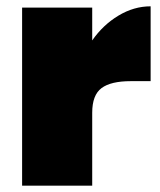

<svg xmlns="http://www.w3.org/2000/svg" viewBox="-20 -588 507 608"><path d="M272 -460Q306 -509 355 -538.5Q404 -568 457 -568V-331H394Q331 -331 301.5 -309Q272 -287 272 -231V0H50V-564H272Z"/></svg>

Font: Fz Poppins Black
Style: Regular
Weight: 900
Designer: Ninad Kale (Devanagari), Jonny Pinhorn (Latin)
Foundry: Indian Type Foundry
Version: Vit hóa bi Vntype.Com & FontZin.Com